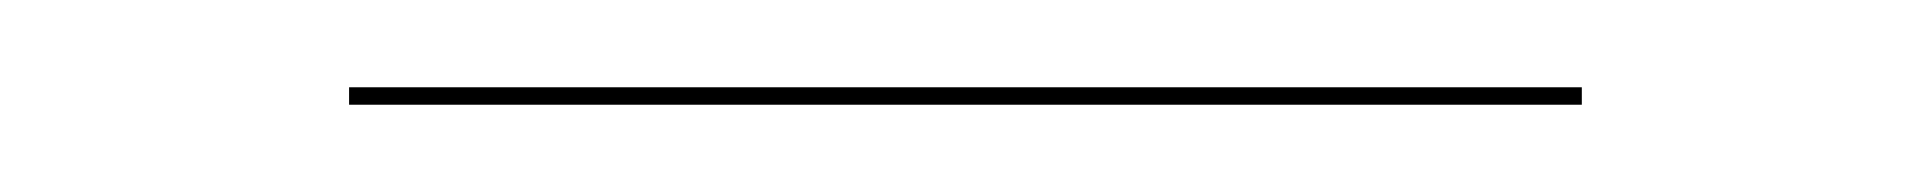

<svg xmlns="http://www.w3.org/2000/svg" viewBox="-20 -497 442 44"><path d="M60 -477V-473H342.5V-477Z"/></svg>

Font: Bodoni* 48pt Medium
Style: Regular
Weight: 500
Version: Version 2.3